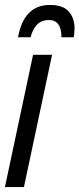

<svg xmlns="http://www.w3.org/2000/svg" viewBox="-21 -758 322 778"><path d="M-1 0 113 -536H190L76 0ZM52 -607H103Q121 -677 177 -677Q228 -677 228 -607H278Q279 -615 280 -624Q281 -633 281 -643Q281 -685 257.5 -711.5Q234 -738 181 -738Q76 -738 52 -607Z"/></svg>

Font: Noto Sans UI Condensed
Style: Italic
Weight: 400
Width: 3
Italic angle: -12°
Designer: Monotype Design Team
Foundry: Monotype Imaging Inc.
Version: Version 1.901